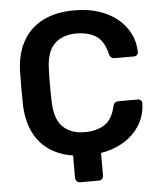

<svg xmlns="http://www.w3.org/2000/svg" viewBox="-57 -760 799 950"><g transform="rotate(-5 342.0 -285.0)"><path d="M304 140Q293 140 286 133Q279 126 279 116V-24L418 -48V116Q418 126 411.5 133Q405 140 394 140ZM348 10Q255 10 190.5 -22.5Q126 -55 92 -115.5Q58 -176 54 -261Q53 -302 53 -349Q53 -396 54 -439Q58 -523 92.5 -584Q127 -645 191.5 -677.5Q256 -710 348 -710Q416 -710 470 -692Q524 -674 562 -642.5Q600 -611 621 -569Q642 -527 643 -478Q644 -469 637.5 -463Q631 -457 622 -457H527Q516 -457 509 -462.5Q502 -468 499 -481Q483 -547 444 -571Q405 -595 347 -595Q280 -595 240 -557.5Q200 -520 197 -434Q194 -352 197 -266Q200 -180 240 -142.5Q280 -105 347 -105Q405 -105 444.5 -129.5Q484 -154 499 -219Q502 -233 509 -238Q516 -243 527 -243H622Q631 -243 637.5 -237Q644 -231 643 -222Q642 -173 621 -131Q600 -89 562 -57.5Q524 -26 470 -8Q416 10 348 10Z"/></g></svg>

Font: Rubik Light Medium
Style: Regular
Weight: 500
Version: Version 2.104